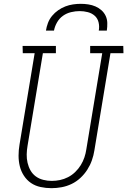

<svg xmlns="http://www.w3.org/2000/svg" viewBox="-20 -975 665 1003"><path d="M249 8Q220 8 192 2Q164 -4 142 -19Q120 -34 105 -57Q90 -80 83.5 -106.5Q77 -133 77 -162Q77 -191 82 -220L161 -697H99L98 -735H272V-697H204L124 -214Q120 -191 119.5 -168.5Q119 -146 124 -124.5Q129 -103 139.5 -84.5Q150 -66 167 -53.5Q184 -41 206 -35.5Q228 -30 250 -30Q272 -30 293.5 -34.5Q315 -39 335.5 -49.5Q356 -60 373 -76.5Q390 -93 402 -112.5Q414 -132 421 -153Q428 -174 431 -195L514 -697H451V-735H624L625 -697H557L473 -189Q469 -163 460 -137.5Q451 -112 436 -88.5Q421 -65 400 -45.5Q379 -26 354 -14Q329 -2 302 3Q275 8 249 8ZM220 -815Q223 -835 230.5 -855Q238 -875 252 -892Q266 -909 284 -921.5Q302 -934 321.5 -941.5Q341 -949 361.5 -952Q382 -955 402 -955Q422 -955 441.5 -952Q461 -949 478.5 -941.5Q496 -934 510 -921.5Q524 -909 532 -892Q540 -875 540.5 -855Q541 -835 538 -815H496Q500 -837 495 -858Q490 -879 475 -892.5Q460 -906 439 -911.5Q418 -917 396 -917Q374 -917 351 -911.5Q328 -906 309 -892.5Q290 -879 278 -858Q266 -837 262 -815Z"/></svg>

Font: Iosevka Etoile Extralight
Style: Italic
Weight: 200
Italic angle: -9°
Designer: Belleve Invis
Foundry: Belleve Invis
Version: Version 22.1.2; ttfautohint (v1.8.4)